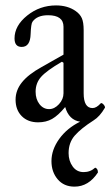

<svg xmlns="http://www.w3.org/2000/svg" viewBox="-20 -445 412 716"><path d="M257.8 251Q218.3 251 195.1 223.6Q171.9 196.3 171.9 155.8Q171.9 113.3 200.9 73Q230 32.7 278.8 8.8Q236.8 2.4 223.1 -45.9Q196.8 -14.2 174.3 -1.5Q151.9 11.2 122.1 11.2Q84 11.2 61 -12Q38.1 -35.2 38.1 -73.2Q38.1 -108.4 61.8 -137.9Q85.4 -167.5 134.8 -194.8L216.8 -241.2V-345.2Q216.8 -388.2 159.2 -388.2Q118.2 -388.2 101.1 -363.8Q95.7 -356.9 94.2 -317.9Q92.8 -270 61 -270Q34.2 -270 34.2 -301.8Q34.2 -349.1 81.3 -387Q128.4 -424.8 189 -424.8Q232.4 -424.8 262.2 -403.8Q278.3 -392.6 285.2 -377.2Q292 -361.8 292 -332V-97.2Q292 -42 325.2 -42Q339.4 -42 355 -59.1Q357.4 -62 361.8 -59.1Q366.2 -56.2 369.4 -51Q372.6 -45.9 371.1 -43Q352.1 -10.3 329.1 3.9Q281.7 34.2 258.8 60.5Q235.8 86.9 235.8 126Q235.8 154.8 251 175.8Q266.1 196.8 292 196.8Q316.9 196.8 335 180.2Q345.2 183.6 345.2 198.2Q310.5 251 257.8 251ZM163.1 -38.1Q183.1 -38.1 200 -56.6Q216.8 -75.2 216.8 -97.2V-210.9L210.9 -214.8Q153.8 -181.6 133.3 -158.4Q112.8 -135.3 112.8 -103Q112.8 -75.2 127.2 -56.6Q141.6 -38.1 163.1 -38.1Z"/></svg>

Font: Junicode SmCond
Style: Regular
Weight: 400
Width: 4
Designer: Peter S. Baker
Version: Version 2.206